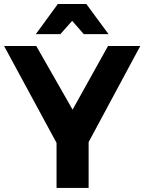

<svg xmlns="http://www.w3.org/2000/svg" viewBox="-23 -927 712 947"><path d="M414.1 0H255.9V-222.2L-2.9 -700.2H155.8L335 -386.2L509.8 -700.2H668.9L414.1 -226.1ZM512.2 -758.8H390.1L333 -824.2L274.9 -758.8H153.8L262.2 -907.2H402.8Z"/></svg>

Font: Montserrat-SemiBold
Style: Regular
Weight: 600
Designer: Julieta Ulanovsky
Foundry: Julieta Ulanovsky
Version: Version 6.001